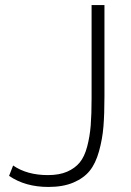

<svg xmlns="http://www.w3.org/2000/svg" viewBox="-20 -730 518 761"><path d="M32 -74Q87 -36 170 -36Q215 -36 246 -49.5Q277 -63 296 -86Q315 -109 325.5 -149Q336 -189 339.5 -232.5Q343 -276 343 -340V-710H394V-349Q394 -278 390 -228.5Q386 -179 372.5 -130.5Q359 -82 335.5 -53Q312 -24 271 -6.5Q230 11 172 11Q80 11 16 -33Z"/></svg>

Font: Raleway-v4020 Light
Style: Regular
Weight: 300
Designer: Matt McInerney, Pablo Impallari, Rodrigo Fuenzalida
Foundry: Matt McInerney, Pablo Impallari, Rodrigo Fuenzalida
Version: Version 4.020;PS 004.020;hotconv 1.0.88;makeotf.lib2.5.64775